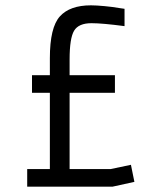

<svg xmlns="http://www.w3.org/2000/svg" viewBox="-20 -700 570 720"><path d="M447 -667V-602Q364 -613 323 -613Q275 -613 258 -585Q241 -557 241 -477V-418H411V-352H241V-66H395L471 -82L484 -18L402 0H82V-66H167V-352H100V-418H167V-482Q167 -597 204.5 -638.5Q242 -680 321 -680Q341 -680 372.5 -677Q404 -674 426 -670Z"/></svg>

Font: TitilliumText22L Rg
Style: Regular
Weight: 400
Designer: Campivisivi
Foundry: Campivisivi
Version: 1.000